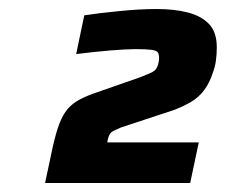

<svg xmlns="http://www.w3.org/2000/svg" viewBox="-20 -826 501 426"><path d="M80 -420 93 -481Q100 -516 107.5 -539.5Q115 -563 125 -577.5Q135 -592 150.5 -601.5Q166 -611 189 -619L292 -655Q304 -660 311.5 -663Q319 -666 323 -669.5Q327 -673 329 -678Q331 -683 332 -688Q333 -693 333 -696Q333 -706 330 -710Q327 -714 315.5 -715.5Q304 -717 281 -717Q260 -717 224 -714Q188 -711 149 -706L167 -792Q200 -797 245.5 -801.5Q291 -806 328 -806Q366 -806 396 -798.5Q426 -791 443.5 -773Q461 -755 461 -721Q461 -705 459 -691Q457 -677 452 -664Q445 -642 433 -626Q421 -610 404 -600Q387 -590 366 -582L248 -543Q231 -536 226.5 -532Q222 -528 219 -516L218 -510H421L402 -420Z"/></svg>

Font: Saira Expanded ExtraBold
Style: Italic
Weight: 800
Width: 7
Italic angle: -12°
Designer: Hector Gatti with collaboration of the Omnibus-Type team
Foundry: Omnibus-Type
Version: Version 1.101